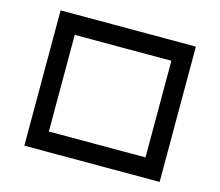

<svg xmlns="http://www.w3.org/2000/svg" viewBox="-98 -811 1075 937"><g transform="rotate(15 439.5 -342.0)"><path d="M195.3 -585.9V-97.7H683.6V-585.9ZM97.7 -683.6H781.2V0H97.7Z"/></g></svg>

Font: BabelStone Club Penguin
Style: Regular
Weight: 400
Designer: Andrew West
Foundry: BabelStone
Version: Version 1.02 November 6, 2013